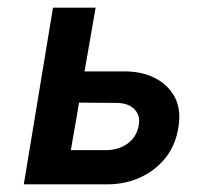

<svg xmlns="http://www.w3.org/2000/svg" viewBox="-20 -480 533 500"><path d="M118 -460 42 0H149L229 -460ZM152 -213 283 -212Q304 -212 318 -204.5Q332 -197 338.5 -183.5Q345 -170 341 -152Q335 -122 311.5 -105.5Q288 -89 255 -89H130L115 0H260Q306 0 345.5 -18Q385 -36 411.5 -69.5Q438 -103 445 -151Q452 -198 433.5 -230Q415 -262 380 -278.5Q345 -295 300 -294H165Z"/></svg>

Font: Jost Medium
Style: Italic
Weight: 500
Italic angle: -5°
Version: Version 3.710